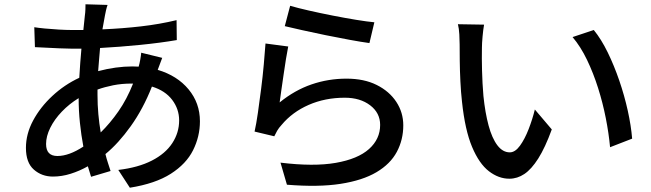

<svg xmlns="http://www.w3.org/2000/svg" viewBox="-20 -820 3040 896"><path d="M737 -550 716 -494Q807 -467 860 -403Q913 -339 913 -254Q913 -183 881 -119Q849 -55 777 -9Q705 37 586 56L532 -27Q625 -38 688.5 -70.5Q752 -103 784 -152Q816 -201 816 -258Q816 -311 783.5 -354Q751 -397 689 -416Q648 -312 590.5 -231.5Q533 -151 472 -101Q477 -80 483.5 -60.5Q490 -41 496 -22L405 5L390 -44Q351 -22 309.5 -9Q268 4 227 4Q175 4 138 -28.5Q101 -61 101 -130Q101 -195 134.5 -257.5Q168 -320 224.5 -372.5Q281 -425 350 -457Q352 -492 354.5 -526.5Q357 -561 360 -593H311Q288 -593 256.5 -594.5Q225 -596 195 -597.5Q165 -599 143 -600L140 -693Q158 -690 189 -687Q220 -684 254.5 -682Q289 -680 314 -680H369L376 -747Q378 -761 378.5 -775.5Q379 -790 379 -800L482 -797Q478 -786 475 -773Q472 -760 470 -749L458 -683Q552 -687 638.5 -697Q725 -707 804 -726L805 -633Q729 -620 634 -610.5Q539 -601 447 -596Q445 -571 442.5 -543.5Q440 -516 438 -488Q521 -510 598 -510L627 -509Q631 -522 634.5 -541.5Q638 -561 639 -574ZM601 -430H594Q548 -430 508 -422Q468 -414 435 -402V-378Q435 -331 439 -287Q443 -243 450 -202Q494 -245 533 -301Q572 -357 601 -430ZM369 -136Q359 -189 353 -246.5Q347 -304 347 -362Q303 -335 268.5 -299Q234 -263 214.5 -223.5Q195 -184 195 -148Q195 -92 248 -92Q302 -92 369 -136Z M1334 -793Q1368 -783 1420.5 -771Q1473 -759 1531.5 -747.5Q1590 -736 1642 -727.5Q1694 -719 1727 -716L1704 -619Q1667 -624 1612.5 -634Q1558 -644 1499 -656Q1440 -668 1389 -679.5Q1338 -691 1309 -698ZM1325 -603Q1320 -579 1314.5 -544.5Q1309 -510 1303.5 -472Q1298 -434 1293 -399.5Q1288 -365 1285 -342Q1355 -399 1433.5 -426Q1512 -453 1597 -453Q1679 -453 1738 -423.5Q1797 -394 1829.5 -344.5Q1862 -295 1862 -235Q1862 -168 1832 -111.5Q1802 -55 1737 -16.5Q1672 22 1569 38Q1466 54 1319 42L1289 -61Q1444 -42 1547 -60Q1650 -78 1702 -124.5Q1754 -171 1754 -237Q1754 -293 1707.5 -328.5Q1661 -364 1589 -364Q1497 -364 1420.5 -330.5Q1344 -297 1294 -237Q1281 -223 1273.5 -210Q1266 -197 1260 -184L1168 -206Q1176 -241 1183.5 -293.5Q1191 -346 1198.5 -404.5Q1206 -463 1211 -519Q1216 -575 1219 -617Z M2239 -705Q2235 -683 2232 -650Q2229 -617 2229 -597Q2228 -550 2229.5 -490.5Q2231 -431 2236 -372Q2244 -294 2260 -234.5Q2276 -175 2301 -142Q2326 -109 2359 -109Q2384 -109 2406.5 -140Q2429 -171 2447 -217.5Q2465 -264 2476 -309L2555 -216Q2524 -131 2492 -80.5Q2460 -30 2427 -8Q2394 14 2357 14Q2307 14 2261.5 -21Q2216 -56 2183 -134.5Q2150 -213 2136 -345Q2131 -389 2128.5 -440Q2126 -491 2125.5 -537Q2125 -583 2125 -613Q2125 -632 2123.5 -659.5Q2122 -687 2117 -707ZM2751 -680Q2786 -637 2816 -575.5Q2846 -514 2870 -444Q2894 -374 2909.5 -304Q2925 -234 2930 -173L2827 -133Q2821 -198 2807 -269Q2793 -340 2771 -409.5Q2749 -479 2719.5 -540.5Q2690 -602 2652 -647Z"/></svg>

Font: Source Han Sans Medium
Style: Regular
Weight: 500
Designer: Ryoko NISHIZUKA Ë•øÂ°öÊ∂ºÂ≠ê (kana, bopomofo & ideographs); Paul D. Hunt (Latin, Greek & Cyrillic); Sandoll Communicatio
Foundry: Adobe
Version: Version 2.004;hotconv 1.0.118;makeotfexe 2.5.65603